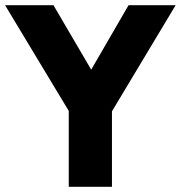

<svg xmlns="http://www.w3.org/2000/svg" viewBox="-24 -720 698 740"><path d="M241 0V-292.5L-4.5 -700H182L327.5 -451.5L471.5 -700H653L407.5 -291V0Z"/></svg>

Font: Geologica Thin Roman
Style: Bold
Weight: 700
Version: Version 1.010;gftools[0.9.28]